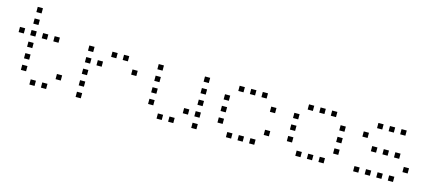

<svg xmlns="http://www.w3.org/2000/svg" viewBox="-47 -1152 3693 1604"><g transform="rotate(15 1800.0 -350.5)"><path d="M129 -673Q128 -673 128 -673Q128 -673 128 -672V-629Q128 -628 128 -628Q128 -628 129 -628H172Q173 -628 173 -628Q173 -628 173 -629V-672Q173 -673 173 -673Q173 -673 172 -673ZM129 -573Q128 -573 128 -573Q128 -573 128 -572V-529Q128 -528 128 -528Q128 -528 129 -528H172Q173 -528 173 -528Q173 -528 173 -529V-572Q173 -573 173 -573Q173 -573 172 -573ZM29 -473Q28 -473 28 -473Q28 -473 28 -472V-429Q28 -428 28 -428Q28 -428 29 -428H72Q73 -428 73 -428Q73 -428 73 -429V-472Q73 -473 73 -473Q73 -473 72 -473ZM129 -473Q128 -473 128 -473Q128 -473 128 -472V-429Q128 -428 128 -428Q128 -428 129 -428H172Q173 -428 173 -428Q173 -428 173 -429V-472Q173 -473 173 -473Q173 -473 172 -473ZM229 -473Q228 -473 228 -473Q228 -473 228 -472V-429Q228 -428 228 -428Q228 -428 229 -428H272Q273 -428 273 -428Q273 -428 273 -429V-472Q273 -473 273 -473Q273 -473 272 -473ZM329 -473Q328 -473 328 -473Q328 -473 328 -472V-429Q328 -428 328 -428Q328 -428 329 -428H372Q373 -428 373 -428Q373 -428 373 -429V-472Q373 -473 373 -473Q373 -473 372 -473ZM129 -373Q128 -373 128 -373Q128 -373 128 -372V-329Q128 -328 128 -328Q128 -328 129 -328H172Q173 -328 173 -328Q173 -328 173 -329V-372Q173 -373 173 -373Q173 -373 172 -373ZM129 -273Q128 -273 128 -273Q128 -273 128 -272V-229Q128 -228 128 -228Q128 -228 129 -228H172Q173 -228 173 -228Q173 -228 173 -229V-272Q173 -273 173 -273Q173 -273 172 -273ZM129 -173Q128 -173 128 -173Q128 -173 128 -172V-129Q128 -128 128 -128Q128 -128 129 -128H172Q173 -128 173 -128Q173 -128 173 -129V-172Q173 -173 173 -173Q173 -173 172 -173ZM429 -173Q428 -173 428 -173Q428 -173 428 -172V-129Q428 -128 428 -128Q428 -128 429 -128H472Q473 -128 473 -128Q473 -128 473 -129V-172Q473 -173 473 -173Q473 -173 472 -173ZM229 -73Q228 -73 228 -73Q228 -73 228 -72V-29Q228 -28 228 -28Q228 -28 229 -28H272Q273 -28 273 -28Q273 -28 273 -29V-72Q273 -73 273 -73Q273 -73 272 -73ZM329 -73Q328 -73 328 -73Q328 -73 328 -72V-29Q328 -28 328 -28Q328 -28 329 -28H372Q373 -28 373 -28Q373 -28 373 -29V-72Q373 -73 373 -73Q373 -73 372 -73Z M629 -473Q628 -473 628 -473Q628 -473 628 -472V-429Q628 -428 628 -428Q628 -428 629 -428H672Q673 -428 673 -428Q673 -428 673 -429V-472Q673 -473 673 -473Q673 -473 672 -473ZM829 -473Q828 -473 828 -473Q828 -473 828 -472V-429Q828 -428 828 -428Q828 -428 829 -428H872Q873 -428 873 -428Q873 -428 873 -429V-472Q873 -473 873 -473Q873 -473 872 -473ZM929 -473Q928 -473 928 -473Q928 -473 928 -472V-429Q928 -428 928 -428Q928 -428 929 -428H972Q973 -428 973 -428Q973 -428 973 -429V-472Q973 -473 973 -473Q973 -473 972 -473ZM629 -373Q628 -373 628 -373Q628 -373 628 -372V-329Q628 -328 628 -328Q628 -328 629 -328H672Q673 -328 673 -328Q673 -328 673 -329V-372Q673 -373 673 -373Q673 -373 672 -373ZM729 -373Q728 -373 728 -373Q728 -373 728 -372V-329Q728 -328 728 -328Q728 -328 729 -328H772Q773 -328 773 -328Q773 -328 773 -329V-372Q773 -373 773 -373Q773 -373 772 -373ZM1029 -373Q1028 -373 1028 -373Q1028 -373 1028 -372V-329Q1028 -328 1028 -328Q1028 -328 1029 -328H1072Q1073 -328 1073 -328Q1073 -328 1073 -329V-372Q1073 -373 1073 -373Q1073 -373 1072 -373ZM629 -273Q628 -273 628 -273Q628 -273 628 -272V-229Q628 -228 628 -228Q628 -228 629 -228H672Q673 -228 673 -228Q673 -228 673 -229V-272Q673 -273 673 -273Q673 -273 672 -273ZM629 -173Q628 -173 628 -173Q628 -173 628 -172V-129Q628 -128 628 -128Q628 -128 629 -128H672Q673 -128 673 -128Q673 -128 673 -129V-172Q673 -173 673 -173Q673 -173 672 -173ZM629 -73Q628 -73 628 -73Q628 -73 628 -72V-29Q628 -28 628 -28Q628 -28 629 -28H672Q673 -28 673 -28Q673 -28 673 -29V-72Q673 -73 673 -73Q673 -73 672 -73Z M1229 -473Q1228 -473 1228 -473Q1228 -473 1228 -472V-429Q1228 -428 1228 -428Q1228 -428 1229 -428H1272Q1273 -428 1273 -428Q1273 -428 1273 -429V-472Q1273 -473 1273 -473Q1273 -473 1272 -473ZM1629 -473Q1628 -473 1628 -473Q1628 -473 1628 -472V-429Q1628 -428 1628 -428Q1628 -428 1629 -428H1672Q1673 -428 1673 -428Q1673 -428 1673 -429V-472Q1673 -473 1673 -473Q1673 -473 1672 -473ZM1229 -373Q1228 -373 1228 -373Q1228 -373 1228 -372V-329Q1228 -328 1228 -328Q1228 -328 1229 -328H1272Q1273 -328 1273 -328Q1273 -328 1273 -329V-372Q1273 -373 1273 -373Q1273 -373 1272 -373ZM1629 -373Q1628 -373 1628 -373Q1628 -373 1628 -372V-329Q1628 -328 1628 -328Q1628 -328 1629 -328H1672Q1673 -328 1673 -328Q1673 -328 1673 -329V-372Q1673 -373 1673 -373Q1673 -373 1672 -373ZM1229 -273Q1228 -273 1228 -273Q1228 -273 1228 -272V-229Q1228 -228 1228 -228Q1228 -228 1229 -228H1272Q1273 -228 1273 -228Q1273 -228 1273 -229V-272Q1273 -273 1273 -273Q1273 -273 1272 -273ZM1629 -273Q1628 -273 1628 -273Q1628 -273 1628 -272V-229Q1628 -228 1628 -228Q1628 -228 1629 -228H1672Q1673 -228 1673 -228Q1673 -228 1673 -229V-272Q1673 -273 1673 -273Q1673 -273 1672 -273ZM1229 -173Q1228 -173 1228 -173Q1228 -173 1228 -172V-129Q1228 -128 1228 -128Q1228 -128 1229 -128H1272Q1273 -128 1273 -128Q1273 -128 1273 -129V-172Q1273 -173 1273 -173Q1273 -173 1272 -173ZM1529 -173Q1528 -173 1528 -173Q1528 -173 1528 -172V-129Q1528 -128 1528 -128Q1528 -128 1529 -128H1572Q1573 -128 1573 -128Q1573 -128 1573 -129V-172Q1573 -173 1573 -173Q1573 -173 1572 -173ZM1629 -173Q1628 -173 1628 -173Q1628 -173 1628 -172V-129Q1628 -128 1628 -128Q1628 -128 1629 -128H1672Q1673 -128 1673 -128Q1673 -128 1673 -129V-172Q1673 -173 1673 -173Q1673 -173 1672 -173ZM1329 -73Q1328 -73 1328 -73Q1328 -73 1328 -72V-29Q1328 -28 1328 -28Q1328 -28 1329 -28H1372Q1373 -28 1373 -28Q1373 -28 1373 -29V-72Q1373 -73 1373 -73Q1373 -73 1372 -73ZM1429 -73Q1428 -73 1428 -73Q1428 -73 1428 -72V-29Q1428 -28 1428 -28Q1428 -28 1429 -28H1472Q1473 -28 1473 -28Q1473 -28 1473 -29V-72Q1473 -73 1473 -73Q1473 -73 1472 -73ZM1629 -73Q1628 -73 1628 -73Q1628 -73 1628 -72V-29Q1628 -28 1628 -28Q1628 -28 1629 -28H1672Q1673 -28 1673 -28Q1673 -28 1673 -29V-72Q1673 -73 1673 -73Q1673 -73 1672 -73Z M1929 -473Q1928 -473 1928 -473Q1928 -473 1928 -472V-429Q1928 -428 1928 -428Q1928 -428 1929 -428H1972Q1973 -428 1973 -428Q1973 -428 1973 -429V-472Q1973 -473 1973 -473Q1973 -473 1972 -473ZM2029 -473Q2028 -473 2028 -473Q2028 -473 2028 -472V-429Q2028 -428 2028 -428Q2028 -428 2029 -428H2072Q2073 -428 2073 -428Q2073 -428 2073 -429V-472Q2073 -473 2073 -473Q2073 -473 2072 -473ZM2129 -473Q2128 -473 2128 -473Q2128 -473 2128 -472V-429Q2128 -428 2128 -428Q2128 -428 2129 -428H2172Q2173 -428 2173 -428Q2173 -428 2173 -429V-472Q2173 -473 2173 -473Q2173 -473 2172 -473ZM1829 -373Q1828 -373 1828 -373Q1828 -373 1828 -372V-329Q1828 -328 1828 -328Q1828 -328 1829 -328H1872Q1873 -328 1873 -328Q1873 -328 1873 -329V-372Q1873 -373 1873 -373Q1873 -373 1872 -373ZM2229 -373Q2228 -373 2228 -373Q2228 -373 2228 -372V-329Q2228 -328 2228 -328Q2228 -328 2229 -328H2272Q2273 -328 2273 -328Q2273 -328 2273 -329V-372Q2273 -373 2273 -373Q2273 -373 2272 -373ZM1829 -273Q1828 -273 1828 -273Q1828 -273 1828 -272V-229Q1828 -228 1828 -228Q1828 -228 1829 -228H1872Q1873 -228 1873 -228Q1873 -228 1873 -229V-272Q1873 -273 1873 -273Q1873 -273 1872 -273ZM1829 -173Q1828 -173 1828 -173Q1828 -173 1828 -172V-129Q1828 -128 1828 -128Q1828 -128 1829 -128H1872Q1873 -128 1873 -128Q1873 -128 1873 -129V-172Q1873 -173 1873 -173Q1873 -173 1872 -173ZM2229 -173Q2228 -173 2228 -173Q2228 -173 2228 -172V-129Q2228 -128 2228 -128Q2228 -128 2229 -128H2272Q2273 -128 2273 -128Q2273 -128 2273 -129V-172Q2273 -173 2273 -173Q2273 -173 2272 -173ZM1929 -73Q1928 -73 1928 -73Q1928 -73 1928 -72V-29Q1928 -28 1928 -28Q1928 -28 1929 -28H1972Q1973 -28 1973 -28Q1973 -28 1973 -29V-72Q1973 -73 1973 -73Q1973 -73 1972 -73ZM2029 -73Q2028 -73 2028 -73Q2028 -73 2028 -72V-29Q2028 -28 2028 -28Q2028 -28 2029 -28H2072Q2073 -28 2073 -28Q2073 -28 2073 -29V-72Q2073 -73 2073 -73Q2073 -73 2072 -73ZM2129 -73Q2128 -73 2128 -73Q2128 -73 2128 -72V-29Q2128 -28 2128 -28Q2128 -28 2129 -28H2172Q2173 -28 2173 -28Q2173 -28 2173 -29V-72Q2173 -73 2173 -73Q2173 -73 2172 -73Z M2529 -473Q2528 -473 2528 -473Q2528 -473 2528 -472V-429Q2528 -428 2528 -428Q2528 -428 2529 -428H2572Q2573 -428 2573 -428Q2573 -428 2573 -429V-472Q2573 -473 2573 -473Q2573 -473 2572 -473ZM2629 -473Q2628 -473 2628 -473Q2628 -473 2628 -472V-429Q2628 -428 2628 -428Q2628 -428 2629 -428H2672Q2673 -428 2673 -428Q2673 -428 2673 -429V-472Q2673 -473 2673 -473Q2673 -473 2672 -473ZM2729 -473Q2728 -473 2728 -473Q2728 -473 2728 -472V-429Q2728 -428 2728 -428Q2728 -428 2729 -428H2772Q2773 -428 2773 -428Q2773 -428 2773 -429V-472Q2773 -473 2773 -473Q2773 -473 2772 -473ZM2429 -373Q2428 -373 2428 -373Q2428 -373 2428 -372V-329Q2428 -328 2428 -328Q2428 -328 2429 -328H2472Q2473 -328 2473 -328Q2473 -328 2473 -329V-372Q2473 -373 2473 -373Q2473 -373 2472 -373ZM2829 -373Q2828 -373 2828 -373Q2828 -373 2828 -372V-329Q2828 -328 2828 -328Q2828 -328 2829 -328H2872Q2873 -328 2873 -328Q2873 -328 2873 -329V-372Q2873 -373 2873 -373Q2873 -373 2872 -373ZM2429 -273Q2428 -273 2428 -273Q2428 -273 2428 -272V-229Q2428 -228 2428 -228Q2428 -228 2429 -228H2472Q2473 -228 2473 -228Q2473 -228 2473 -229V-272Q2473 -273 2473 -273Q2473 -273 2472 -273ZM2829 -273Q2828 -273 2828 -273Q2828 -273 2828 -272V-229Q2828 -228 2828 -228Q2828 -228 2829 -228H2872Q2873 -228 2873 -228Q2873 -228 2873 -229V-272Q2873 -273 2873 -273Q2873 -273 2872 -273ZM2429 -173Q2428 -173 2428 -173Q2428 -173 2428 -172V-129Q2428 -128 2428 -128Q2428 -128 2429 -128H2472Q2473 -128 2473 -128Q2473 -128 2473 -129V-172Q2473 -173 2473 -173Q2473 -173 2472 -173ZM2829 -173Q2828 -173 2828 -173Q2828 -173 2828 -172V-129Q2828 -128 2828 -128Q2828 -128 2829 -128H2872Q2873 -128 2873 -128Q2873 -128 2873 -129V-172Q2873 -173 2873 -173Q2873 -173 2872 -173ZM2529 -73Q2528 -73 2528 -73Q2528 -73 2528 -72V-29Q2528 -28 2528 -28Q2528 -28 2529 -28H2572Q2573 -28 2573 -28Q2573 -28 2573 -29V-72Q2573 -73 2573 -73Q2573 -73 2572 -73ZM2629 -73Q2628 -73 2628 -73Q2628 -73 2628 -72V-29Q2628 -28 2628 -28Q2628 -28 2629 -28H2672Q2673 -28 2673 -28Q2673 -28 2673 -29V-72Q2673 -73 2673 -73Q2673 -73 2672 -73ZM2729 -73Q2728 -73 2728 -73Q2728 -73 2728 -72V-29Q2728 -28 2728 -28Q2728 -28 2729 -28H2772Q2773 -28 2773 -28Q2773 -28 2773 -29V-72Q2773 -73 2773 -73Q2773 -73 2772 -73Z M3129 -473Q3128 -473 3128 -473Q3128 -473 3128 -472V-429Q3128 -428 3128 -428Q3128 -428 3129 -428H3172Q3173 -428 3173 -428Q3173 -428 3173 -429V-472Q3173 -473 3173 -473Q3173 -473 3172 -473ZM3229 -473Q3228 -473 3228 -473Q3228 -473 3228 -472V-429Q3228 -428 3228 -428Q3228 -428 3229 -428H3272Q3273 -428 3273 -428Q3273 -428 3273 -429V-472Q3273 -473 3273 -473Q3273 -473 3272 -473ZM3329 -473Q3328 -473 3328 -473Q3328 -473 3328 -472V-429Q3328 -428 3328 -428Q3328 -428 3329 -428H3372Q3373 -428 3373 -428Q3373 -428 3373 -429V-472Q3373 -473 3373 -473Q3373 -473 3372 -473ZM3029 -373Q3028 -373 3028 -373Q3028 -373 3028 -372V-329Q3028 -328 3028 -328Q3028 -328 3029 -328H3072Q3073 -328 3073 -328Q3073 -328 3073 -329V-372Q3073 -373 3073 -373Q3073 -373 3072 -373ZM3129 -273Q3128 -273 3128 -273Q3128 -273 3128 -272V-229Q3128 -228 3128 -228Q3128 -228 3129 -228H3172Q3173 -228 3173 -228Q3173 -228 3173 -229V-272Q3173 -273 3173 -273Q3173 -273 3172 -273ZM3229 -273Q3228 -273 3228 -273Q3228 -273 3228 -272V-229Q3228 -228 3228 -228Q3228 -228 3229 -228H3272Q3273 -228 3273 -228Q3273 -228 3273 -229V-272Q3273 -273 3273 -273Q3273 -273 3272 -273ZM3329 -273Q3328 -273 3328 -273Q3328 -273 3328 -272V-229Q3328 -228 3328 -228Q3328 -228 3329 -228H3372Q3373 -228 3373 -228Q3373 -228 3373 -229V-272Q3373 -273 3373 -273Q3373 -273 3372 -273ZM3429 -173Q3428 -173 3428 -173Q3428 -173 3428 -172V-129Q3428 -128 3428 -128Q3428 -128 3429 -128H3472Q3473 -128 3473 -128Q3473 -128 3473 -129V-172Q3473 -173 3473 -173Q3473 -173 3472 -173ZM3029 -73Q3028 -73 3028 -73Q3028 -73 3028 -72V-29Q3028 -28 3028 -28Q3028 -28 3029 -28H3072Q3073 -28 3073 -28Q3073 -28 3073 -29V-72Q3073 -73 3073 -73Q3073 -73 3072 -73ZM3129 -73Q3128 -73 3128 -73Q3128 -73 3128 -72V-29Q3128 -28 3128 -28Q3128 -28 3129 -28H3172Q3173 -28 3173 -28Q3173 -28 3173 -29V-72Q3173 -73 3173 -73Q3173 -73 3172 -73ZM3229 -73Q3228 -73 3228 -73Q3228 -73 3228 -72V-29Q3228 -28 3228 -28Q3228 -28 3229 -28H3272Q3273 -28 3273 -28Q3273 -28 3273 -29V-72Q3273 -73 3273 -73Q3273 -73 3272 -73ZM3329 -73Q3328 -73 3328 -73Q3328 -73 3328 -72V-29Q3328 -28 3328 -28Q3328 -28 3329 -28H3372Q3373 -28 3373 -28Q3373 -28 3373 -29V-72Q3373 -73 3373 -73Q3373 -73 3372 -73Z"/></g></svg>

Font: Doto Light
Style: Regular
Weight: 300
Monospace: yes
Version: Version 1.000